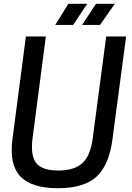

<svg xmlns="http://www.w3.org/2000/svg" viewBox="-20 -970 687 1002"><path d="M336.9 -950.2H435.1L361.8 -839.8H268.1ZM481 -950.2H579.1L502 -839.8H408.2ZM282.2 12.2Q144.5 12.2 86.2 -49.3Q27.8 -110.8 44.9 -243.2L115.2 -779.8H219.2L149.9 -248Q138.2 -156.7 169.4 -118.4Q200.7 -80.1 284.2 -80.1Q367.7 -80.1 409.9 -118.7Q452.1 -157.2 463.9 -248L534.2 -779.8H638.2L566.9 -243.2Q549.3 -107.9 483.6 -47.9Q418 12.2 282.2 12.2Z"/></svg>

Font: Cooper Hewitt
Style: Medium Italic
Weight: 708
Designer: Village Type and Design LLC
Foundry: Cooper Hewitt Smithsonian Design Museum
Version: 1.000